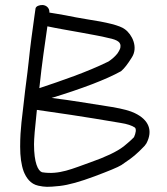

<svg xmlns="http://www.w3.org/2000/svg" viewBox="-20 -708 662 762"><path d="M136.1 -358.1C147.2 -464.4 157.3 -526.1 168.1 -603.5C210.7 -594.3 257.3 -587 304.6 -578.2L358.5 -568.2C378 -564.7 394.8 -561.1 409.7 -557.3C451.3 -549.2 460.9 -537.7 457.7 -520L457.6 -519.1V-517.8C457.4 -517 454.5 -507.8 445.8 -495.4C436 -483.4 425.6 -474 410.4 -463.8C324 -421.4 226.4 -388.4 136.1 -358.1ZM126.4 -271.9C192.6 -262.7 311.4 -245.4 458.4 -220.2C485 -216.1 503.8 -209.7 515.6 -201.6C521.6 -195.3 519.2 -180 511.8 -163.6C510.6 -161.8 496.2 -147.6 471 -127.1C443.1 -105.5 397.4 -84.4 340.2 -64.3C267.9 -38.9 215.3 -13.2 146.8 -24.4C130.7 -30 115 -62 115 -135.5C115 -156.6 118.5 -199.6 126.4 -271.9ZM176 -658.1C177.4 -676.7 162.9 -687.6 148.8 -688.1C136.6 -688.4 123.4 -683.8 121.1 -675L117.1 -647C108.1 -581.5 100.8 -531.7 93.6 -461.5C87.8 -406 80.8 -362.5 75.1 -307.8C68.8 -247.5 60 -200.2 60 -125.8C60 -86.6 64.4 -53.9 73.9 -27.7C83.9 -2.5 100.8 22.4 132.1 29C159.2 34.4 167.6 35.1 217 30C252.7 26 298.1 13.1 355 -8.1C411.5 -29.3 447.3 -43.9 461.9 -53C487.2 -70.8 506.8 -82.5 532.4 -107.5L545.9 -121C551.7 -126 556.5 -131.8 561.2 -139.2C587.9 -190.1 570.4 -232.5 515.3 -258.9C497.6 -267.8 470 -275.6 423.4 -283.5C325 -298.4 271.9 -308.8 184.8 -319.3C305.5 -356.2 400.6 -392.2 460.4 -425.4C473.4 -436.2 486.8 -453.8 502.3 -478.6C530.3 -520 504 -571.6 475.7 -591.8C456.5 -606.9 404.2 -619.6 322.4 -632C295.4 -636.4 267.6 -641.5 239 -647.4C222 -650.8 195 -654.7 176 -658.1Z"/></svg>

Font: MewTooHand
Style: BdWide
Weight: 400
Designer: Mew Too, Robert Jablonski
Version: Version 0.77